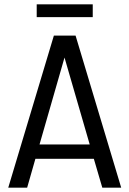

<svg xmlns="http://www.w3.org/2000/svg" viewBox="-20 -864 596 884"><path d="M18 0H105L143 -133H412L451 0H538L328 -700H228ZM149 -785H407V-844H149ZM162 -199 277 -599 393 -199Z"/></svg>

Font: Vanilla Cream Book
Style: Regular
Weight: 400
Designer: Jeremy Tribby, Jinavaṁso
Foundry: Tribby Type
Version: Version 1.422;Glyphs 3.1.2 (3151)